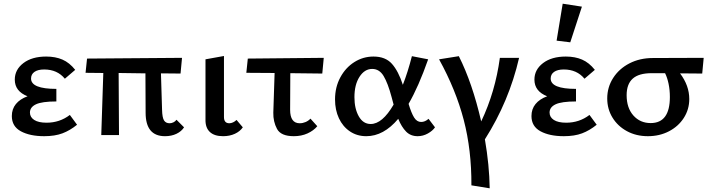

<svg xmlns="http://www.w3.org/2000/svg" viewBox="-20 -731 3851 1039"><path d="M397 -56Q359 -25 318 -9.5Q277 6 219 6Q142 6 93 -20.5Q44 -47 44 -103Q44 -141 66 -168Q88 -195 129 -210Q60 -237 60 -300Q60 -354 106.5 -389.5Q153 -425 230 -425Q280 -425 318 -408.5Q356 -392 387 -353L331 -305Q290 -355 219 -355Q185 -355 166.5 -342Q148 -329 148 -306Q148 -250 285 -250V-182Q207 -182 174.5 -166.5Q142 -151 142 -122Q142 -97 165 -82Q188 -67 232 -67Q303 -67 358 -109Z M976 -42Q962 -20 935 -7Q908 6 873 6Q768 6 768 -121L767 -334L622 -336L624 0H528L539 -336L443 -337L451 -414L965 -418L957 -333L851 -334L857 -137Q858 -95 867.5 -79.5Q877 -64 898 -64Q908 -64 918.5 -69Q929 -74 935 -83Z M1092 -84V-410L1192 -428V-100Q1191 -64 1221 -64Q1231 -64 1241.5 -69Q1252 -74 1260 -82L1294 -42Q1279 -20 1251 -7Q1223 6 1187 6Q1140 6 1115.5 -17Q1091 -40 1092 -84Z M1551 -335 1550 -137Q1550 -64 1602 -64Q1618 -64 1633.5 -70.5Q1649 -77 1660 -89L1697 -48Q1677 -24 1644 -9Q1611 6 1570 6Q1500 6 1479 -33.5Q1458 -73 1459 -121L1466 -336L1313 -337L1321 -414L1732 -418L1724 -333Z M2334 -42Q2321 -23 2295 -8.5Q2269 6 2240 6Q2202 6 2177.5 -19Q2153 -44 2135 -88Q2056 6 1962 6Q1912 6 1873.5 -20Q1835 -46 1814 -91Q1793 -136 1793 -193Q1793 -259 1821.5 -312Q1850 -365 1897.5 -395Q1945 -425 2001 -425Q2066 -425 2101 -385.5Q2136 -346 2160 -272Q2187 -341 2209 -427L2297 -410Q2245 -262 2191 -169Q2206 -119 2221 -95Q2236 -71 2259 -71Q2280 -71 2299 -88ZM2110 -165 2099 -206Q2079 -281 2056 -319.5Q2033 -358 1994 -358Q1953 -358 1925.5 -315.5Q1898 -273 1898 -205Q1898 -143 1921.5 -101.5Q1945 -60 1986 -60Q2049 -60 2110 -165Z M2604 23Q2628 162 2630 288L2531 272Q2532 81 2489.5 -82Q2447 -245 2356 -410L2463 -427Q2536 -282 2584 -74Q2660 -233 2685 -418H2789Q2735 -183 2604 23Z M3066 -502 2992 -511 3025 -711 3129 -695ZM3209 -56Q3171 -25 3130 -9.5Q3089 6 3031 6Q2954 6 2905 -20.5Q2856 -47 2856 -103Q2856 -141 2878 -168Q2900 -195 2941 -210Q2872 -237 2872 -300Q2872 -354 2918.5 -389.5Q2965 -425 3042 -425Q3092 -425 3130 -408.5Q3168 -392 3199 -353L3143 -305Q3102 -355 3031 -355Q2997 -355 2978.5 -342Q2960 -329 2960 -306Q2960 -250 3097 -250V-182Q3019 -182 2986.5 -166.5Q2954 -151 2954 -122Q2954 -97 2977 -82Q3000 -67 3044 -67Q3115 -67 3170 -109Z M3780 -333 3660 -334Q3710 -268 3710 -195Q3710 -139 3680.5 -93Q3651 -47 3600 -20.5Q3549 6 3486 6Q3423 6 3373 -21Q3323 -48 3294.5 -94.5Q3266 -141 3266 -198Q3266 -259 3298 -309Q3330 -359 3386 -388Q3442 -417 3513 -417L3788 -418ZM3579 -335H3506Q3437 -335 3404 -305.5Q3371 -276 3371 -216Q3371 -147 3407.5 -106Q3444 -65 3501 -65Q3605 -65 3605 -206Q3605 -244 3598 -277.5Q3591 -311 3579 -335Z"/></svg>

Font: Ysabeau Infant Semibold
Style: Regular
Weight: 600
Designer: Christian Thalmann (Catharsis Fonts)
Version: Version 0.003